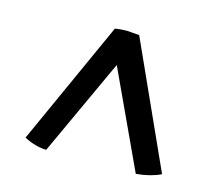

<svg xmlns="http://www.w3.org/2000/svg" viewBox="-68 -739 637 565"><g transform="rotate(15 251.0 -456.0)"><path d="M292 -653 463 -275Q432 -260 388 -256L251 -551L115 -256Q82 -257 47 -275L218 -653Q236 -656 255 -656Z"/></g></svg>

Font: Halant SemiBold
Style: Regular
Weight: 600
Designer: Hitesh Malaviya (Devanagari), Satya Rajpurohit (Latin)
Foundry: Indian Type Foundry
Version: Version 1.101;PS 1.0;hotconv 1.0.78;makeotf.lib2.5.61930; tt